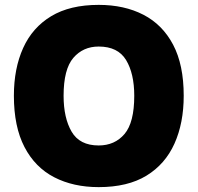

<svg xmlns="http://www.w3.org/2000/svg" viewBox="-20 -758 811 788"><path d="M385 10Q281 10 202.5 -30.5Q124 -71 80.5 -154.5Q37 -238 37 -365Q37 -477 75 -561Q113 -645 190 -691.5Q267 -738 385 -738Q490 -738 568.5 -697.5Q647 -657 690.5 -574.5Q734 -492 734 -365Q734 -253 696 -168.5Q658 -84 581 -37Q504 10 385 10ZM385 -161Q451 -161 491 -208Q531 -255 531 -365Q531 -456 497.5 -511.5Q464 -567 385 -567Q321 -567 281 -520.5Q241 -474 241 -365Q241 -274 274 -217.5Q307 -161 385 -161Z"/></svg>

Font: BDO Grotesk Black
Style: Regular
Weight: 900
Designer: Deni Anggara
Foundry: Lokal Container
Version: Version 2.000